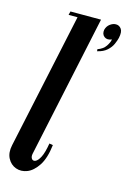

<svg xmlns="http://www.w3.org/2000/svg" viewBox="-122 -759 549 819"><g transform="rotate(15 152.5 -349.0)"><path d="M-8.5 -89.2 123.2 -704.5H219.2L85.2 -75.5Q82.8 -61.8 88.8 -54.1Q94.8 -46.5 105.1 -50.8Q115.5 -55 126 -75.2Q136.5 -95.5 143.2 -137.2L159.2 -134.5Q152.2 -75 130.8 -42.4Q109.2 -9.8 83 0.4Q56.8 10.5 33 1.9Q9.2 -6.8 -3.4 -30.8Q-16 -54.8 -8.5 -89.2ZM80.2 -688.5 84.2 -704.5H133.2L129.2 -688.5ZM286 -635Q266 -626.5 253.1 -636.6Q240.2 -646.8 243.5 -666.5Q247.8 -683 260.5 -692.4Q273.2 -701.8 286.2 -701.8Q301.2 -701.8 310.1 -689.2Q319 -676.8 313 -649.2Q310.5 -637.8 303.1 -621Q295.8 -604.2 280 -590.1Q264.2 -576 237.8 -570L236.8 -578.8Q261 -587.2 272.6 -604.5Q284.2 -621.8 286 -635Z"/></g></svg>

Font: Emberly Black
Style: Italic
Weight: 900
Italic angle: -12°
Designer: Rajesh Rajput
Foundry: Rajesh Rajput
Version: Version 1.000